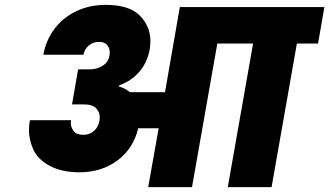

<svg xmlns="http://www.w3.org/2000/svg" viewBox="-20 -769 1353 789"><path d="M1287 -590H1200L1096 0H916L1020 -590H873L769 0H589L632 -242H548Q528 -158 462.5 -109.5Q397 -61 306 -61Q234 -61 184.5 -87.5Q135 -114 117 -154.5Q99 -195 99 -234Q99 -254 103 -275H272Q271 -269 271 -264Q271 -246 282.5 -230.5Q294 -215 322 -215Q349 -215 367 -231.5Q385 -248 389 -275Q390 -282 390 -288Q390 -307 375.5 -323.5Q361 -340 323 -340H276L301 -484H348Q380 -484 403 -499.5Q426 -515 430 -541Q431 -548 431 -555Q431 -570 420.5 -583.5Q410 -597 387 -597Q363 -597 345 -582Q327 -567 323 -544H158Q169 -604 204 -650.5Q239 -697 293.5 -723Q348 -749 414 -749Q512 -749 555 -704.5Q598 -660 598 -601Q598 -584 595 -565Q585 -512 552.5 -474Q520 -436 469 -418L468 -414Q493 -407 514 -390H658L719 -740H1313Z"/></svg>

Font: Fz Poppins ExtBd
Style: Italic
Weight: 800
Italic angle: -10°
Designer: Ninad Kale (Devanagari), Jonny Pinhorn (Latin)
Foundry: Indian Type Foundry
Version: Vit hóa bi Vntype.Com & FontZin.Com